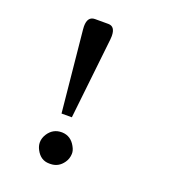

<svg xmlns="http://www.w3.org/2000/svg" viewBox="-136 -827 833 941"><g transform="rotate(20 281.0 -357.0)"><path d="M164.1 -111.3Q189.5 -150.4 234.4 -150.4H238.3Q283.2 -148.4 306.6 -105.5Q318.4 -85 317.4 -67.4Q316.4 -42 302.7 -22.5Q277.3 14.6 234.4 14.6Q231.4 14.6 228.5 14.6Q183.6 14.6 160.2 -30.3Q150.4 -48.8 150.4 -67.4Q150.4 -89.8 164.1 -111.3ZM160.2 -659.2Q159.2 -668 159.2 -675.8Q159.2 -727.5 198.2 -727.5H267.6Q303.7 -727.5 303.7 -676.8Q303.7 -668.9 302.7 -659.2L255.9 -236.3H202.1Z"/></g></svg>

Font: Hopone
Style: Regular
Weight: 400
Foundry: SIL International (SIL)
Version: Version 1.00 September 3, 2015, initial release